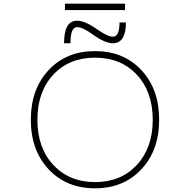

<svg xmlns="http://www.w3.org/2000/svg" viewBox="-20 -1023 1040 1055"><path d="M272.5 -117.2Q360.4 -22.5 502.4 -22.5Q644.5 -22.5 731.9 -116.7Q819.3 -210.9 819.3 -364.7Q819.3 -518.6 731.9 -612.3Q644.5 -706.1 502 -706.1Q359.4 -706.1 272.5 -612.3Q185.5 -518.6 185.5 -364.7Q185.5 -210.9 272.5 -117.2ZM502 11.7Q344.7 11.7 247.1 -92.8Q149.4 -197.3 149.4 -365.2Q149.4 -533.2 247.1 -637.7Q344.7 -742.2 502 -742.2Q659.2 -742.2 756.8 -637.7Q854.5 -533.2 854.5 -365.2Q854.5 -197.3 756.8 -92.8Q659.2 11.7 502 11.7ZM332 -785.2Q332 -909.2 403.3 -909.2Q446.3 -909.2 511.7 -863.3Q571.3 -821.3 600.6 -821.3Q636.7 -821.3 636.7 -899.4H671.9Q671.9 -786.1 600.6 -785.2Q557.6 -785.2 490.2 -833Q434.6 -874 403.3 -874Q367.2 -874 367.2 -785.2ZM336.9 -967.8V-1002.9H667V-967.8Z"/></svg>

Font: GenEi Gothic M ExtraLight
Style: Regular
Weight: 200
Designer: o_tamon (Modified); [Source Han Sans]
Ryoko NISHIZUKA  (kana & ideographs); Paul D. Hunt (Latin, Greek & Cyrillic); Wenl
Version: Version 1.1a;Original Version 1.004